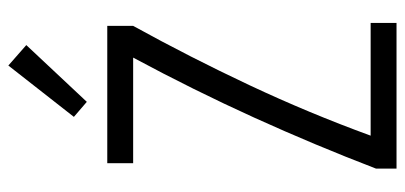

<svg xmlns="http://www.w3.org/2000/svg" viewBox="-275 -695 970 460"><g transform="rotate(-90 210.0 -465.0)"><path d="M36 0V-49Q92 -195 158 -340.5Q224 -486 302 -631H49V-693H378V-631Q303 -495 236 -352.5Q169 -210 115 -62H385V0ZM196 -742 160 -773 283 -930 332 -887Z"/></g></svg>

Font: Ubuntu Sans Condensed
Style: Regular
Weight: 400
Width: 3
Designer: Dalton Maag Ltd
Foundry: Dalton Maag Ltd
Version: Version 1.006; ttfautohint (v1.8.4.7-5d5b)